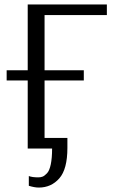

<svg xmlns="http://www.w3.org/2000/svg" viewBox="-20 -670 515 866"><path d="M155 176Q136 176 110 168V124Q125 130 153 130Q164 130 172.5 126.5Q181 123 192 111.5Q203 100 209 71.5Q215 43 215 0H105V-307H10V-353H105V-650H462V-602H181V-353H358V-307H181V-48H284V-3Q284 93 247.5 134.5Q211 176 155 176Z"/></svg>

Font: Arsenal
Style: Regular
Weight: 400
Designer: Andrij Shevchenko
Foundry: Stairsfor
Version: Version 2.001;PS 002.001;hotconv 1.0.88;makeotf.lib2.5.64775